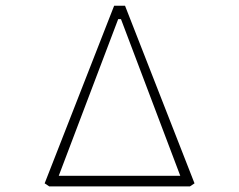

<svg xmlns="http://www.w3.org/2000/svg" viewBox="-20 -668 856 688"><path d="M156.5 0H660.5L677 -11L428 -647.5H389L140 -11ZM190.5 -38 403.5 -599.5H413.5L626 -38Z"/></svg>

Font: Spartan Light
Style: Regular
Weight: 300
Designer: Matt Bailey, Mirko Velimirovic
Foundry: Matt Bailey
Version: Version 1.003; ttfautohint (v1.8.3)